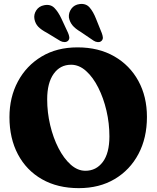

<svg xmlns="http://www.w3.org/2000/svg" viewBox="-20 -960 814 995"><path d="M381.5 -714.5Q491 -714.5 571.8 -668.2Q652.5 -622 697 -540.8Q741.5 -459.5 741.5 -354Q741.5 -245 697.5 -162Q653.5 -79 574.2 -32Q495 15 388.5 15Q278.5 15 197.8 -31Q117 -77 73 -160Q29 -243 29 -353Q29 -456 72.8 -537.8Q116.5 -619.5 195.5 -667Q274.5 -714.5 381.5 -714.5ZM547 -253.5Q547 -320.5 531.8 -386.2Q516.5 -452 489.2 -506Q462 -560 426 -592.2Q390 -624.5 348.5 -624.5Q291.5 -624.5 258 -577.2Q224.5 -530 224.5 -445.5Q224.5 -377.5 240 -311.8Q255.5 -246 283 -192.5Q310.5 -139 346.2 -107Q382 -75 422.5 -75Q478.5 -75 512.8 -120.8Q547 -166.5 547 -253.5ZM477.5 -863 507.5 -788.5Q512 -776.5 513 -766.2Q514 -756 506 -748Q498.5 -741 487 -741.8Q475.5 -742.5 465.5 -749L398.5 -794.5Q369 -812 355 -829.5Q341 -847 337 -870Q335 -894.5 350 -915Q365 -935.5 393 -939Q425.5 -943 444.5 -921Q463.5 -899 477.5 -863ZM298.5 -863 332.5 -790Q337.5 -778.5 339 -768.2Q340.5 -758 333.5 -749.5Q326 -742 314.8 -742Q303.5 -742 293 -747.5L224 -789.5Q193.5 -805.5 178.2 -821.5Q163 -837.5 158.5 -861Q154 -885 168 -906.5Q182 -928 209 -933Q241.5 -939.5 261.8 -919Q282 -898.5 298.5 -863Z"/></svg>

Font: Fraunces 72pt S100
Style: Bold
Weight: 700
Version: Version 1.000; ttfautohint (v1.8.3)